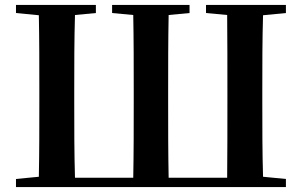

<svg xmlns="http://www.w3.org/2000/svg" viewBox="-20 -761 1228 781"><path d="M211 0H1143V-33L1050 -42C1047 -143 1047 -245 1047 -349V-393C1047 -497 1047 -599 1050 -699L1143 -708V-741H818V-708L904 -700C905 -598 905 -496 905 -392V-349C905 -242 905 -139 904 -38H666C664 -139 664 -242 664 -349V-393C664 -496 664 -598 666 -700L751 -708V-741H436V-708L522 -700C524 -599 524 -497 524 -392V-349C524 -244 524 -141 522 -38H285C282 -139 282 -242 282 -349V-392C282 -496 282 -598 285 -700L370 -708V-741H45V-708L138 -699C140 -599 140 -497 140 -393V-349C140 -245 140 -143 138 -42L45 -33V0Z"/></svg>

Font: Noto Serif CJK KR
Style: Bold
Weight: 700
Designer: Ryoko NISHIZUKA 西塚涼子 (kana & ideographs); Frank Grießhammer (Latin, Greek & Cyrillic); Wenlong ZHANG 张文龙 (bopomofo); San
Foundry: Adobe
Version: Version 2.001;hotconv 1.1.0;makeotfexe 2.6.0